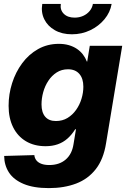

<svg xmlns="http://www.w3.org/2000/svg" viewBox="-20 -759 657 991"><path d="M232.4 211.9Q153.3 211.9 102.1 190.4Q50.8 168.9 26.4 131.6Q2 94.2 1.5 45.9L157.2 41.5Q158.7 57.1 167.7 68.6Q176.8 80.1 193.4 86.4Q210 92.8 234.4 92.8Q286.1 92.8 318.8 64.7Q351.6 36.6 359.4 -14.6L372.1 -91.8H368.2Q350.1 -63 327.9 -43.5Q305.7 -23.9 277.8 -14.2Q250 -4.4 215.3 -4.4Q156.7 -4.4 113.8 -30Q70.8 -55.7 47.6 -102.5Q24.4 -149.4 24.4 -212.9Q24.4 -272.9 42.5 -329.8Q60.5 -386.7 94.5 -432.6Q128.4 -478.5 176.5 -505.6Q224.6 -532.7 283.7 -532.7Q312 -532.7 335.4 -525.9Q358.9 -519 377 -506.8Q395 -494.6 408 -477.8Q420.9 -460.9 428.2 -441.4H430.2L443.4 -522.5H610.8L527.3 -19Q514.2 63 474.4 114Q434.6 165 372.8 188.5Q311 211.9 232.4 211.9ZM268.6 -134.3Q302.2 -134.3 328.4 -150.1Q354.5 -166 372.8 -191.9Q391.1 -217.8 400.6 -249Q410.2 -280.3 410.2 -311.5Q410.2 -354 389.4 -377.7Q368.7 -401.4 331.1 -401.4Q297.9 -401.4 272.5 -385Q247.1 -368.7 229.5 -342Q211.9 -315.4 203.1 -283.4Q194.3 -251.5 194.3 -220.2Q194.3 -178.7 213.4 -156.5Q232.4 -134.3 268.6 -134.3ZM351.1 -582Q300.3 -582 263.2 -603Q226.1 -624 208.5 -659.7Q190.9 -695.3 198.2 -738.8H293.9Q289.1 -708 309.1 -688Q329.1 -668 365.2 -668Q389.2 -668 409.2 -677Q429.2 -686 442.6 -702.1Q456.1 -718.3 459.5 -738.8H556.2Q548.8 -695.3 519.3 -659.7Q489.7 -624 445.8 -603Q401.9 -582 351.1 -582Z"/></svg>

Font: Inter 28pt ExtraBold
Style: Italic
Weight: 800
Italic angle: -9.3988°
Designer: Rasmus Andersson
Foundry: rsms
Version: Version 4.001;git-66647c0bb